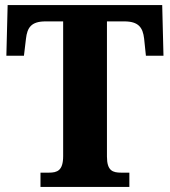

<svg xmlns="http://www.w3.org/2000/svg" viewBox="-20 -734 667 754"><path d="M139 0H488V-56H456C423 -56 400 -63 400 -119V-650H468C524 -650 541 -626 546 -582L553 -515H622L617 -714H10L5 -515H74L82 -582C87 -626 103 -650 159 -650H228V-121C228 -64 205 -56 172 -56H139Z"/></svg>

Font: Noto Serif Bengali SemiCondensed ExtraBold
Style: Regular
Weight: 800
Width: 4
Designer: Juan Bruce, Universal Thirst, Indian Type Foundry and the Monotype Design Team.
Foundry: Monotype Imaging Inc.
Version: Version 2.003